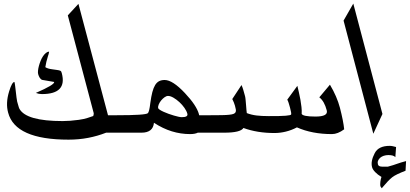

<svg xmlns="http://www.w3.org/2000/svg" viewBox="-20 -805 2260 1059"><path d="M354 -720.2 412.6 -783.7 575.7 -169.4H634.3L660.2 -73.2H565.4Q518.6 -54.7 466.6 -44.7Q414.6 -34.7 358.4 -34.7Q64 -34.7 24.9 -183.6Q10.3 -235.8 30.3 -300.8Q38.6 -328.1 45.9 -340.6Q53.2 -353 59.6 -353Q62 -344.2 63.7 -329.3Q65.4 -314.5 67.4 -298.3Q69.3 -282.2 71 -267.6Q72.8 -252.9 74.7 -244.6Q79.6 -228 82.3 -218.3Q85 -208.5 87.4 -204.6Q125 -137.2 325.7 -137.2Q345.2 -137.2 367.4 -138.9Q389.6 -140.6 414.6 -144Q442.4 -147.9 462.9 -154.5Q483.4 -161.1 494.1 -165Q495.1 -167.5 496.1 -171.1Q497.1 -174.8 497.1 -180.2ZM320.8 -401.4Q351.6 -286.1 210.9 -286.1Q193.8 -286.1 177.7 -292.5Q282.2 -337.9 278.8 -353L210.9 -364.7Q196.8 -373 190.4 -396.5Q188.5 -403.8 189.7 -415.8Q190.9 -427.7 194.6 -441.4Q198.2 -455.1 203.9 -469.2Q209.5 -483.4 217 -494.6Q224.6 -505.9 233.2 -512.9Q241.7 -520 251 -520Q250 -514.2 248.3 -507.1Q246.6 -500 244.6 -495.6Q239.3 -479.5 235.8 -464.4Q232.4 -449.2 230 -434.6Q243.2 -425.8 267.6 -422.9Q285.6 -420.4 295.7 -418.9Q305.7 -417.5 310.8 -415.5Q315.9 -413.6 317.6 -410.4Q319.3 -407.2 320.8 -401.4Z M1013.2 -178.2Q1009.3 -192.9 997.3 -210Q985.4 -227.1 969.5 -241.7Q953.6 -256.3 936.8 -266.1Q919.9 -275.9 906.7 -275.9Q897.9 -275.9 887.7 -268.6Q877.4 -261.2 868.9 -251Q860.4 -240.7 855.5 -229Q850.6 -217.3 852.5 -208.5Q853.5 -204.6 861.8 -199.2Q870.1 -193.8 882.6 -188.2Q895 -182.6 909.9 -177.2Q924.8 -171.9 939 -167.7Q953.1 -163.6 964.6 -161.1Q976.1 -158.7 982.4 -158.7Q1019 -158.7 1013.2 -178.2ZM1130.4 -73.2H1070.8Q1064.5 -69.8 1053.7 -67.6Q1043 -65.4 1028.8 -65.4Q977.1 -65.4 927.7 -80.6Q878.4 -95.7 829.1 -127.9Q824.2 -73.2 760.3 -73.2H631.3L605.5 -169.4H625Q783.2 -169.4 795.4 -180.7Q803.2 -187 809.1 -236.8Q814 -272.9 820.3 -297.1Q826.7 -321.3 835.9 -336.2Q845.2 -351.1 857.9 -357.4Q870.6 -363.8 888.2 -363.8Q932.1 -363.8 1000 -291.5Q1064 -223.6 1077.1 -175.8L1078.1 -170.9Q1078.6 -170.4 1078.6 -169.9V-169.4H1079.1H1104.5Z M1855 -210.4Q1874 -136.7 1878.4 -91.8Q1842.8 -65.4 1811 -65.4Q1701.2 -65.4 1617.7 -102.5Q1588.4 -86.9 1556.6 -79.1Q1524.9 -71.3 1494.1 -71.3Q1398.9 -71.3 1322.8 -99.1Q1306.6 -73.2 1217.3 -73.2H1101.6L1075.7 -169.4H1141.6Q1178.2 -169.4 1203.4 -169.9Q1228.5 -170.4 1244.6 -172.1Q1260.7 -173.8 1268.8 -177.2Q1276.9 -180.7 1279.5 -186.5Q1282.2 -192.4 1280.8 -201.2Q1279.3 -210 1275.9 -222.2Q1271 -239.7 1261.2 -258.8L1312 -335.9Q1316.9 -325.7 1321.5 -310.5Q1326.2 -295.4 1331.5 -274.9Q1333.5 -267.6 1334.7 -253.4Q1335.9 -239.3 1337.2 -224.6Q1338.4 -210 1339.4 -197.5Q1340.3 -185.1 1341.3 -181.2Q1366.7 -171.4 1395.3 -168Q1423.8 -164.6 1461.9 -164.6Q1495.1 -164.6 1518.3 -165Q1541.5 -165.5 1556.2 -166.7Q1570.8 -168 1577.9 -169.7Q1585 -171.4 1585.9 -173.8Q1586.9 -176.8 1585.4 -186.3Q1584 -195.8 1579.6 -211.4Q1575.7 -226.6 1572 -237.5Q1568.4 -248.5 1564.5 -255.4L1620.1 -331.5Q1624 -314.9 1628.7 -295.2Q1633.3 -275.4 1637 -254.9Q1640.6 -234.4 1642.8 -214.6Q1645 -194.8 1644 -178.2L1643.6 -179.7Q1644 -178.7 1643.8 -178.5Q1643.6 -178.2 1643.6 -177.7Q1648.9 -162.1 1720.2 -162.1Q1791.5 -162.1 1782.2 -196.3Q1769 -247.1 1741.2 -268.1L1799.8 -337.9Q1819.3 -305.2 1833 -273.4Q1846.7 -241.7 1855 -210.4Z M2089.4 -176.3 2039.1 -67.4 1875 -691.4 1928.7 -785.2ZM2216.8 136.7Q2191.4 146.5 2172.9 155.3Q2154.3 164.1 2143.1 172.9Q2121.6 189.9 2085.4 233.4L2078.6 223.1Q2077.1 218.8 2077.1 211.7Q2077.1 204.6 2078.1 197Q2079.1 189.5 2080.6 182.4Q2082 175.3 2084 170.9Q2062.5 158.2 2049.1 144Q2035.6 129.9 2032.2 117.2Q2023.4 84.5 2046.9 39.6Q2067.4 -0.5 2129.4 -0.5Q2137.2 -0.5 2145.5 1.2Q2153.8 2.9 2164.6 5.9L2160.6 62Q2151.4 50.3 2122.1 50.3Q2108.9 50.3 2096.9 54.2Q2085 58.1 2076.9 65.2Q2068.8 72.3 2065.2 81.5Q2061.5 90.8 2064.5 101.6Q2067.4 114.3 2089.4 114.3H2119.1Q2136.2 109.9 2147.9 106Q2159.7 102.1 2170.4 98.4Q2181.2 94.7 2192.4 91.1Q2203.6 87.4 2219.7 83.5Z"/></svg>

Font: XB Khoramshahr
Style: Oblique
Weight: 400
Italic angle: 12°
Designer: Behnam
Foundry: Irmug
Version: Version 8.005 2009